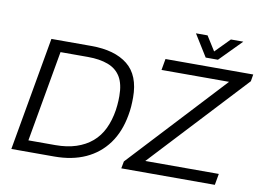

<svg xmlns="http://www.w3.org/2000/svg" viewBox="-88 -1005 1561 1142"><g transform="rotate(10 692.5 -434.0)"><path d="M45 0 166 -686H407Q549 -686 627 -623.5Q705 -561 705 -427Q705 -399 703 -372Q701 -345 696 -319Q678 -216 626 -145Q574 -74 493 -37Q412 0 304 0ZM136 -68H299Q369 -68 424 -86Q479 -104 519 -138Q559 -172 583 -222Q607 -272 617 -336Q619 -351 620.5 -365.5Q622 -380 622.5 -394Q623 -408 623 -421Q623 -494 597 -537Q571 -580 520.5 -599Q470 -618 399 -618H233ZM709 0 717 -43 1251 -618H843L855 -686H1385L1378 -644L842 -68H1286L1274 0ZM1293 -868 1163 -736H1089L1007 -868H1077L1147 -757H1109L1218 -868Z"/></g></svg>

Font: Archivo SemiBold Light
Style: Italic
Weight: 300
Italic angle: -10°
Version: Version 2.001